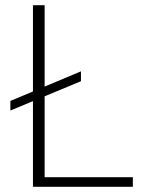

<svg xmlns="http://www.w3.org/2000/svg" viewBox="-20 -720 571 740"><path d="M20 -294V-331L292 -445V-407ZM107 0V-700H152V-37H492V0Z"/></svg>

Font: DM Sans 10pt ExtraLight
Style: Regular
Weight: 250
Version: Version 4.004;gftools[0.9.30]